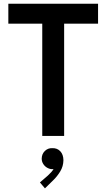

<svg xmlns="http://www.w3.org/2000/svg" viewBox="-20 -740 579 1045"><path d="M210 -611.3H25.4V-719.7H513.7V-611.3H329.1V0H210ZM197.3 252.9 240.2 215.8Q262.2 195.8 271.5 180.2Q269.5 180.7 264.6 180.7Q251 180.7 237.5 173.3Q224.1 166 215.6 152.8Q207 139.6 207 123Q207.5 97.7 224.4 81.5Q241.2 65.4 264.6 66.4Q291 65.4 307.9 83Q324.7 100.6 325.2 131.8Q324.7 165.5 307.6 193.4Q290.5 221.2 269.5 241.2L224.6 285.2Z"/></svg>

Font: Reddit Sans Chocolate SemiBold
Style: Regular
Weight: 600
Designer: Stephen Hutchings
Foundry: Reddit
Version: Version 1.011